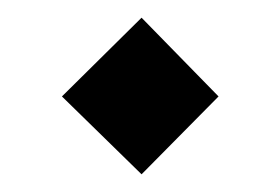

<svg xmlns="http://www.w3.org/2000/svg" viewBox="-20 -324 307 217"><path d="M227 -215 140 -127 50 -215 140 -304Z"/></svg>

Font: Mirza
Style: Bold
Weight: 700
Designer: Arabic design by Kourosh Beigpour, Latin design by Eduardo Tunni, engineering by Lasse Fister
Version: Version 1.0010g